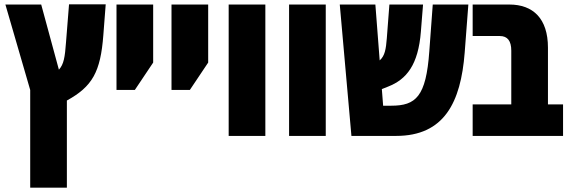

<svg xmlns="http://www.w3.org/2000/svg" viewBox="-20 -630 2640 890"><path d="M120 240H290V-164C408 -229 446 -296 459 -467L470 -610H300L286 -434C281 -366 276 -332 253 -307L171 -609H5L120 -213Z M520 -213H605L690 -340V-609H520Z M775 -213H860L945 -340V-609H775Z M1040 0H1210V-609H1040Z M1320 0H1490V-609H1320Z M1609 0H1816C2039 0 2116 -155 2134 -386L2151 -609H1986L1970 -392C1955 -182 1908 -140 1793 -140H1756L1750 -217L1780 -229C1864 -262 1919 -329 1931 -484L1941 -609H1785L1773 -452C1769 -402 1764 -371 1740 -350L1720 -609H1555Z M2171 0H2590V-146H2520V-409C2520 -544 2451 -609 2341 -609H2171V-463H2297C2333 -463 2350 -440 2350 -395V-146H2171Z"/></svg>

Font: Noto Sans Hebrew ExtraCondensed Black
Style: Regular
Weight: 900
Width: 2
Designer: Monotype Design Team
Foundry: Monotype Imaging Inc.
Version: Version 2.004